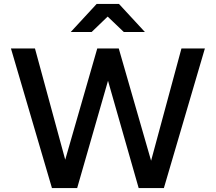

<svg xmlns="http://www.w3.org/2000/svg" viewBox="-20 -963 1105 983"><path d="M819 0H690L526 -574H540L375 0H246L36 -715H159L329 -90H298L478 -715H588L768 -90H740L909 -715H1029ZM722 -799H614L480 -927H582L449 -799H342L475 -943H589Z"/></svg>

Font: Wix Madefor Display SemiBold
Style: Regular
Weight: 600
Designer: Dalton Maag Ltd
Foundry: Dalton Maag Ltd
Version: Version 3.100